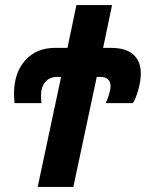

<svg xmlns="http://www.w3.org/2000/svg" viewBox="-20 -734 573 754"><path d="M220 -432H206Q174 -432 157.5 -411.5Q141 -391 141 -359Q141 -345 143 -329H37Q37 -333 36 -343Q35 -353 35 -366Q35 -447 78.5 -496.5Q122 -546 197 -546H245L280 -714H420L385 -546H415Q475 -546 504 -519.5Q533 -493 533 -446Q533 -416 523 -381Q513 -346 502 -329H395Q402 -343 408 -362.5Q414 -382 414 -395Q414 -432 374 -432H360L268 0H128Z"/></svg>

Font: Noto Sans Display Ex Bold Cond
Style: Italic
Weight: 800
Width: 3
Italic angle: -12°
Designer: Monotype Design team
Foundry: Monotype Imaging Inc.
Version: Version 1.000